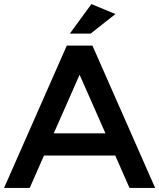

<svg xmlns="http://www.w3.org/2000/svg" viewBox="-20 -923 782 943"><path d="M196 -159 126 0H0L308 -699H434L742 0H616L546 -159ZM498 -268 371 -556 244 -268ZM425 -758H323L429 -903L547 -854Z"/></svg>

Font: Myanmar Khyay
Style: Regular
Weight: 400
Designer: Danh Hong
Foundry: Google Inc.
Version: Version 1.10 March 4, 2015